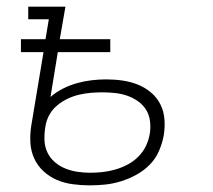

<svg xmlns="http://www.w3.org/2000/svg" viewBox="-20 -550 640 578"><path d="M250 8Q250 8 250 8Q250 8 249 8Q224 8 198.5 4.5Q173 1 151 -8.5Q129 -18 111 -34.5Q93 -51 83 -73Q73 -95 71.5 -120Q70 -145 74 -171L111 -393H43V-432H117L127 -492H65V-530H177L160 -432H312V-393H154L132 -258Q149 -273 170 -283.5Q191 -294 213 -300Q235 -306 256.5 -308.5Q278 -311 300 -311Q325 -311 349 -307.5Q373 -304 394.5 -295.5Q416 -287 434 -272Q452 -257 462.5 -236.5Q473 -216 475 -191.5Q477 -167 473 -143Q469 -120 459 -96.5Q449 -73 431.5 -55Q414 -37 391.5 -24.5Q369 -12 345 -4.5Q321 3 297.5 5.5Q274 8 250 8ZM251 -30Q270 -30 288.5 -32Q307 -34 326.5 -39.5Q346 -45 364 -54.5Q382 -64 396.5 -78.5Q411 -93 419.5 -111Q428 -129 431 -148Q434 -167 431.5 -186Q429 -205 419.5 -220Q410 -235 395 -245.5Q380 -256 362.5 -262Q345 -268 326 -270Q307 -272 288 -272Q270 -272 253 -270.5Q236 -269 218.5 -265Q201 -261 184 -253Q167 -245 152.5 -233Q138 -221 129 -205Q120 -189 117 -171L116 -165Q113 -145 114 -126Q115 -107 123 -90.5Q131 -74 145 -62Q159 -50 176 -43Q193 -36 212 -33Q231 -30 251 -30Z"/></svg>

Font: Iosevka Curly Slab XLtEx
Style: Italic
Weight: 200
Width: 7
Italic angle: -9°
Monospace: yes
Designer: Belleve Invis
Foundry: Belleve Invis
Version: Version 11.1.0; ttfautohint (v1.8.3)